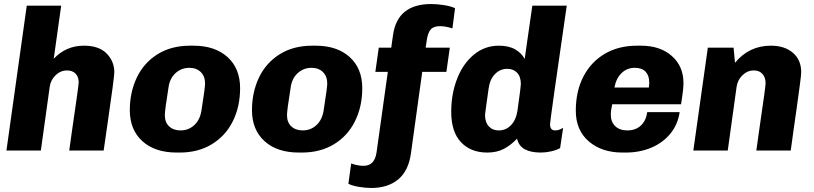

<svg xmlns="http://www.w3.org/2000/svg" viewBox="-20 -748 4043 954"><path d="M548 -389Q548 -365 513 -124L495 0H324L338 -100Q371 -324 371 -339Q371 -366 355.5 -382Q340 -398 313 -398Q281 -398 256.5 -374.5Q232 -351 227 -317L183 0H12L113 -720H284L247 -456Q308 -521 397 -521Q472 -521 510 -482Q548 -443 548 -389Z M1173 -310Q1173 -218 1136.5 -145Q1100 -72 1032 -31Q964 10 873 10H858Q750 10 687.5 -46.5Q625 -103 625 -201Q625 -289 659.5 -362Q694 -435 762 -478Q830 -521 925 -521H941Q1048 -521 1110.5 -464.5Q1173 -408 1173 -310ZM817 -312Q799 -199 799 -176Q799 -140 820.5 -120Q842 -100 877 -100Q917 -100 945.5 -126.5Q974 -153 981 -199Q999 -313 999 -333Q999 -369 977.5 -390Q956 -411 921 -411Q881 -411 852 -384.5Q823 -358 817 -312Z M1780 -310Q1780 -218 1743.5 -145Q1707 -72 1639 -31Q1571 10 1480 10H1465Q1357 10 1294.5 -46.5Q1232 -103 1232 -201Q1232 -289 1266.5 -362Q1301 -435 1369 -478Q1437 -521 1532 -521H1548Q1655 -521 1717.5 -464.5Q1780 -408 1780 -310ZM1424 -312Q1406 -199 1406 -176Q1406 -140 1427.5 -120Q1449 -100 1484 -100Q1524 -100 1552.5 -126.5Q1581 -153 1588 -199Q1606 -313 1606 -333Q1606 -369 1584.5 -390Q1563 -411 1528 -411Q1488 -411 1459 -384.5Q1430 -358 1424 -312Z M2241 -707 2228 -607Q2193 -618 2167 -618Q2134 -618 2120 -601.5Q2106 -585 2101 -551L2095 -511H2215L2198 -391H2078L2022 13Q2010 101 1958.5 143.5Q1907 186 1825 186Q1797 186 1763.5 180.5Q1730 175 1711 165L1725 64Q1736 69 1754 72.5Q1772 76 1785 76Q1814 76 1830 59.5Q1846 43 1851 9L1907 -391H1845L1862 -511H1924L1933 -575Q1955 -728 2123 -728Q2151 -728 2186.5 -722.5Q2222 -717 2241 -707Z M2587 -455 2625 -720H2796Q2713 -148 2713 -131Q2713 -100 2738 -100Q2758 -100 2778 -113L2763 -12Q2745 -2 2718.5 4Q2692 10 2667 10Q2618 10 2588 -6Q2558 -22 2549 -59Q2519 -27 2484 -8.5Q2449 10 2401 10Q2319 10 2270.5 -41.5Q2222 -93 2222 -192Q2222 -281 2251 -356Q2280 -431 2334 -476Q2388 -521 2459 -521Q2508 -521 2540 -502.5Q2572 -484 2587 -455ZM2408 -309Q2390 -183 2390 -177Q2390 -141 2408.5 -120.5Q2427 -100 2458 -100Q2494 -100 2519 -126Q2544 -152 2551 -197Q2568 -318 2568 -330Q2568 -367 2549.5 -386.5Q2531 -406 2501 -406Q2465 -406 2439.5 -380Q2414 -354 2408 -309Z M3376 -335Q3376 -310 3370.5 -273.5Q3365 -237 3364 -230H3022Q3015 -200 3015 -178Q3015 -142 3037 -121Q3059 -100 3097 -100Q3138 -100 3164 -124Q3190 -148 3196 -191H3357Q3348 -129 3310.5 -83.5Q3273 -38 3215.5 -14Q3158 10 3089 10H3073Q2970 10 2905.5 -45.5Q2841 -101 2841 -198Q2841 -295 2879 -368Q2917 -441 2985.5 -481Q3054 -521 3145 -521H3165Q3260 -521 3318 -470Q3376 -419 3376 -335ZM3033 -313H3204Q3206 -327 3206 -338Q3206 -372 3188 -391.5Q3170 -411 3134 -411Q3095 -411 3068 -384.5Q3041 -358 3033 -313Z M3961 -389Q3961 -377 3954.5 -328Q3948 -279 3938.5 -210.5Q3929 -142 3923 -102L3909 0H3738L3755 -121Q3771 -231 3777.5 -278Q3784 -325 3784 -335Q3784 -363 3768.5 -380.5Q3753 -398 3726 -398Q3694 -398 3669.5 -374.5Q3645 -351 3640 -317L3596 0H3425L3497 -511H3625L3632 -436Q3702 -521 3810 -521Q3879 -521 3920 -485.5Q3961 -450 3961 -389Z"/></svg>

Font: Chivo ExtraBold Italic
Style: Regular
Weight: 800
Italic angle: -8.05°
Designer: Hector Gatti
Foundry: Omnibus-Type
Version: Version 1.007